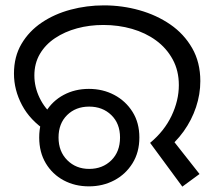

<svg xmlns="http://www.w3.org/2000/svg" viewBox="-20 -686 784 715"><path d="M539 -154Q592 -198 619 -255Q646 -312 646 -369Q646 -423 623 -465Q600 -507 561 -535.5Q522 -564 471.5 -578.5Q421 -593 365 -593Q313 -593 267 -580.5Q221 -568 185 -544Q149 -520 128.5 -485Q108 -450 108 -405Q108 -362 127.5 -321.5Q147 -281 181 -254L153 -198Q92 -238 62 -294.5Q32 -351 32 -412Q32 -475 60 -522.5Q88 -570 135.5 -602Q183 -634 243 -650Q303 -666 367 -666Q435 -666 499 -648Q563 -630 614 -595Q665 -560 695.5 -507Q726 -454 726 -384Q726 -335 710 -287Q694 -239 664 -197Q634 -155 592 -123L608 -184L723 -38L659 9ZM311 8Q259 8 217 -14.5Q175 -37 150.5 -78Q126 -119 126 -174Q126 -229 150.5 -269.5Q175 -310 217 -332.5Q259 -355 311 -355Q363 -355 405.5 -332.5Q448 -310 473.5 -269.5Q499 -229 499 -174Q499 -119 473.5 -78Q448 -37 405.5 -14.5Q363 8 311 8ZM312 -57Q362 -57 394.5 -89Q427 -121 427 -174Q427 -226 394.5 -257.5Q362 -289 312 -289Q262 -289 230 -257.5Q198 -226 198 -174Q198 -122 230.5 -89.5Q263 -57 312 -57Z"/></svg>

Font: uoriya05
Style: Book
Weight: 400
Designer: Jelle Bosma - Monotype Design Team
Foundry: Monotype Imaging Inc.
Version: Version 2.003